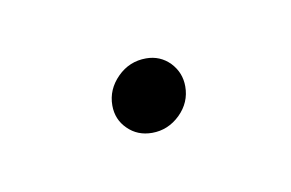

<svg xmlns="http://www.w3.org/2000/svg" viewBox="-26 -73 159 105"><g transform="rotate(-10 53.5 -20.5)"><path d="M34.8 -18.5Q34.8 -27.4 41.5 -34.1Q48.1 -40.7 57.4 -40.7Q65.2 -40.7 70.6 -35.2Q75.9 -29.6 75.9 -21.9Q75.9 -13 69.3 -6.5Q62.6 0 53.7 0Q45.6 0 40.2 -5.4Q34.8 -10.7 34.8 -18.5Z"/></g></svg>

Font: 26F Galaxy Sans Ultra Light
Style: Italic
Weight: 200
Italic angle: -5°
Designer: C₂₉H₂₅N₃O₅
Version: Version 1.200